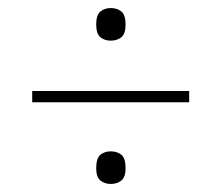

<svg xmlns="http://www.w3.org/2000/svg" viewBox="-20 -597 550 477"><path d="M60 -343V-371H450V-343ZM255 -140Q240 -140 229.5 -148.5Q219 -157 219 -179Q219 -204 229.5 -212.5Q240 -221 255 -221Q271 -221 281.5 -212.5Q292 -204 292 -179Q292 -157 281.5 -148.5Q271 -140 255 -140ZM255 -496Q240 -496 229.5 -504.5Q219 -513 219 -536Q219 -560 229.5 -568.5Q240 -577 255 -577Q271 -577 281.5 -568.5Q292 -560 292 -536Q292 -513 281.5 -504.5Q271 -496 255 -496Z"/></svg>

Font: Noto Serif Khmer SemiCondensed Thin
Style: Regular
Weight: 250
Width: 4
Designer: Danh Hong and the Monotype Design Team
Foundry: Monotype Imaging Inc.
Version: Version 2.004